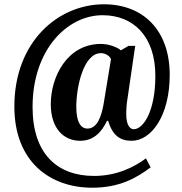

<svg xmlns="http://www.w3.org/2000/svg" viewBox="-20 -734 848 896"><path d="M410 142C536 142 615 98 683 47L661 5C605 47 523 87 419 87C250 87 132 -13 132 -235C132 -500 292 -663 459 -663C601 -663 705 -566 705 -380C705 -215 649 -131 604 -131C590 -131 569 -144 569 -203C569 -215 570 -247 575 -274L611 -520H580L544 -499C529 -513 489 -529 451 -529C293 -529 217 -375 217 -248C217 -135 277 -77 354 -77C417 -77 455 -118 479 -170H485C505 -100 543 -77 594 -77C686 -77 772 -193 772 -385C772 -592 649 -714 465 -714C251 -714 47 -539 47 -237C47 24 217 142 410 142ZM388 -134C357 -134 336 -164 336 -236C336 -329 370 -486 451 -486C470 -486 491 -475 498 -458L463 -246C453 -191 434 -134 388 -134Z"/></svg>

Font: Noto Serif Khmer Condensed ExtraBold
Style: Regular
Weight: 800
Width: 3
Designer: Danh Hong and the Monotype Design Team
Foundry: Monotype Imaging Inc.
Version: Version 2.004